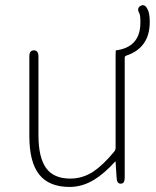

<svg xmlns="http://www.w3.org/2000/svg" viewBox="-20 -726 617 759"><path d="M255 13Q174 13 135 -36Q96 -85 96 -188V-503Q96 -527 114 -527Q132 -527 132 -503V-192Q132 -104 162 -62Q192 -20 258 -20Q306 -20 348 -47Q387 -73 431 -126Q437 -133 437 -142V-503Q437 -527 438.5 -527Q440 -527 451 -529Q535 -546 535 -637Q535 -666 531 -673Q519 -694 536 -703Q552 -712 563 -690Q572 -674 572 -639Q572 -537 479 -506Q473 -504 473 -498V-24Q473 0 458 0Q442 1 441 -23L437 -85Q437 -90 434 -86Q392 -40 353 -16Q306 13 255 13Z"/></svg>

Font: Resource Han Rounded KR ExtraLight
Style: Regular
Weight: 250
Designer: Cyano Hao (round all glyphs); Ryoko NISHIZUKA 西塚涼子 (kana, bopomofo & ideographs); Paul D. Hunt (Latin, Greek & Cyrillic)
Foundry: Cyano Hao
Version: 0.990